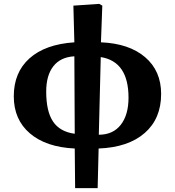

<svg xmlns="http://www.w3.org/2000/svg" viewBox="-20 -752 899 989"><path d="M367 217 365 13Q217 6 134 -65Q51 -136 51 -256Q51 -379 132 -451.5Q213 -524 363 -534L358 -723L491 -732L507 -723L500 -534Q645 -528 727.5 -457.5Q810 -387 810 -268Q810 -141 725.5 -67Q641 7 488 13L483 217ZM365 -63 363 -462Q292 -458 255 -411Q218 -364 218 -280Q218 -178 253.5 -125.5Q289 -73 365 -63ZM489 -58Q562 -58 602 -109Q642 -160 642 -249Q642 -435 499 -458Z"/></svg>

Font: Literata 7pt
Style: Bold
Weight: 700
Designer: Latin by Veronika Burian and Jose Scaglione. Greek by Irene Vlachou. Cyrillic by Vera Evstafieva.
Foundry: TypeTogether
Version: Version 3.002